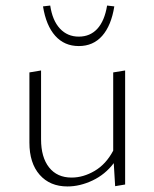

<svg xmlns="http://www.w3.org/2000/svg" viewBox="-20 -668 556 692"><path d="M135 -645 161 -648Q169 -594 196 -565Q223 -536 264 -536Q305 -536 331 -564.5Q357 -593 366 -648L392 -645Q381 -576 348.5 -539Q316 -502 264 -502Q212 -502 179 -539Q146 -576 135 -645ZM431 -414V-3L395 3L390 -80Q359 -39 313.5 -17.5Q268 4 223 4Q160 4 123 -38Q86 -80 86 -154V-407L128 -414V-166Q128 -101 157 -64.5Q186 -28 238 -28Q280 -28 321 -52Q362 -76 388 -125V-407Z"/></svg>

Font: Ysabeau Infant Light
Style: Regular
Weight: 300
Designer: Christian Thalmann (Catharsis Fonts)
Version: Version 0.003